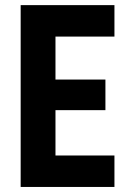

<svg xmlns="http://www.w3.org/2000/svg" viewBox="-20 -740 517 760"><path d="M61.8 0V-719.7H433V-595.2H199.6V-425.1H397.3V-304H199.6V-124.5H433V0Z"/></svg>

Font: Reddit Sans Condensed
Style: Regular
Weight: 400
Designer: Stephen Hutchings
Foundry: Reddit
Version: Version 1.014